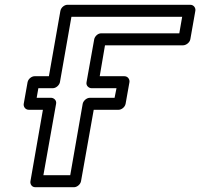

<svg xmlns="http://www.w3.org/2000/svg" viewBox="-20 -756 835 801"><path d="M458 -348H355C340 -348 327 -334 325 -323L273 -25H161L214 -323C217 -338 204 -348 193 -348H133L140 -388H200C215 -388 228 -402 230 -413L278 -686H740L728 -617H402C387 -617 375 -603 373 -592L341 -413C338 -398 351 -388 362 -388H466ZM475 -298C486 -298 501 -308 504 -323L520 -413C522 -424 514 -438 499 -438H396L418 -567H744C755 -567 771 -577 774 -592L795 -711C797 -722 789 -736 774 -736H261C250 -736 235 -726 232 -711L184 -438H124C113 -438 98 -428 95 -413L79 -323C77 -312 85 -298 100 -298H159L107 0C105 11 112 25 127 25H289C300 25 315 15 318 0L371 -298Z"/></svg>

Font: Asimov
Style: WidOuIt
Weight: 500
Designer: Google
Version: Version 2.000980; 2014